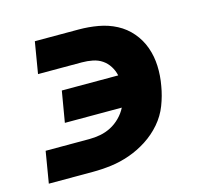

<svg xmlns="http://www.w3.org/2000/svg" viewBox="-82 -613 763 707"><g transform="rotate(-15 300.0 -260.0)"><path d="M21 0 41 -120H208Q229 -120 250 -124Q271 -128 290.5 -138Q310 -148 326.5 -164.5Q343 -181 353 -201H136L156 -319H371Q367 -338 356.5 -354.5Q346 -371 330.5 -381.5Q315 -392 295 -396Q275 -400 254 -400H87L107 -520H274Q312 -520 348.5 -513.5Q385 -507 416.5 -490.5Q448 -474 471 -447Q494 -420 506 -386.5Q518 -353 519.5 -315.5Q521 -278 514 -240Q508 -204 494.5 -169Q481 -134 456 -105Q431 -76 398.5 -55Q366 -34 330.5 -21.5Q295 -9 259.5 -4.5Q224 0 188 0Z"/></g></svg>

Font: Iosevka Heavy Extended Oblique
Style: Regular
Weight: 900
Width: 7
Italic angle: -9°
Monospace: yes
Designer: Belleve Invis
Foundry: Belleve Invis
Version: Version 32.5.0; ttfautohint (v1.8.4)